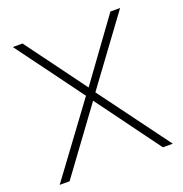

<svg xmlns="http://www.w3.org/2000/svg" viewBox="-127 -817 885 930"><g transform="rotate(-20 315.5 -352.5)"><path d="M24 0 295 -367V-357L39 -705H89L323 -387H311L542 -705H592L336 -357V-367L607 0H556L305 -342H326L75 0Z"/></g></svg>

Font: Nunito Sans 12pt ExtraLight 12pt ExtraLight
Style: Regular
Weight: 250
Version: Version 3.101;gftools[0.9.27]